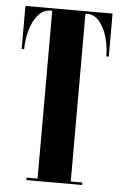

<svg xmlns="http://www.w3.org/2000/svg" viewBox="-51 -738 497 775"><g transform="rotate(5 197.0 -350.0)"><path d="M85.5 0V-10H130V-690H123Q94 -690 73.2 -665.8Q52.5 -641.5 41.5 -603.8Q30.5 -566 30.5 -525.5H20.5V-700H373.5V-525.5H363.5Q363.5 -566 352.5 -603.8Q341.5 -641.5 321 -665.8Q300.5 -690 271 -690H264.5V-10H311.5V0Z"/></g></svg>

Font: Imbue 100pt ExtraBold
Style: Regular
Weight: 800
Designer: Tyler Finck
Foundry: Etcetera Type Company
Version: Version 1.102; ttfautohint (v1.8.3)